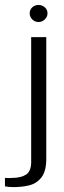

<svg xmlns="http://www.w3.org/2000/svg" viewBox="-73 -645 259 776"><path d="M-26 111Q-31 111 -40.5 110Q-50 109 -53 108V74Q-49 74 -40 74.5Q-31 75 -24 74Q12 74 32.5 60.5Q53 47 53 10V-495H114V-3Q114 47 94.5 72Q75 97 43.5 104.5Q12 112 -26 111ZM83 -556Q68 -556 57.5 -566.5Q47 -577 47 -591Q47 -606 57.5 -615.5Q68 -625 83 -625Q97 -625 108 -615.5Q119 -606 119 -591Q119 -577 108 -566.5Q97 -556 83 -556Z"/></svg>

Font: Alumni Sans
Style: Regular
Weight: 400
Designer: Robert E. Leuschke
Foundry: Robert E. Leuschke
Version: Version 1.018